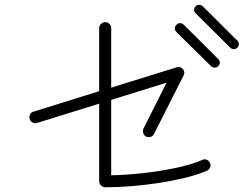

<svg xmlns="http://www.w3.org/2000/svg" viewBox="-20 -846 1040 815"><path d="M427 -51Q417 -51 409 -58.5Q401 -66 401 -76V-406L137 -324Q127 -321 118 -326Q109 -331 106 -341Q103 -351 107.5 -360Q112 -369 122 -372L401 -459V-727Q401 -737 409 -744.5Q417 -752 427 -752Q437 -752 444.5 -744.5Q452 -737 452 -727V-474L729 -560Q746 -565 756 -553Q767 -540 759 -525L634 -278Q630 -268 619.5 -265Q609 -262 600 -266Q591 -271 588 -281Q585 -291 589 -300L687 -495L452 -422V-102Q514 -103 586 -111Q658 -119 725 -133Q792 -147 838 -167Q848 -172 857.5 -168Q867 -164 871 -154Q876 -145 872 -135.5Q868 -126 858 -121Q818 -104 764.5 -91Q711 -78 652 -69Q593 -60 535 -55.5Q477 -51 427 -51ZM876 -565 729 -710Q715 -726 729 -741Q745 -755 760 -741L906 -596Q913 -589 913 -580.5Q913 -572 906 -565Q900 -559 891.5 -559Q883 -559 876 -565ZM957 -644 811 -789Q804 -795 804 -804Q804 -813 810 -819Q817 -825 825.5 -825.5Q834 -826 841 -819L987 -674Q994 -668 994 -659Q994 -650 988 -644Q981 -637 972.5 -637Q964 -637 957 -644Z"/></svg>

Font: Kurewa Gothic CJK TC Regular
Style: Regular
Weight: 400
Designer: Max Yao
Foundry: Max-Everyday
Version: Version 1.071; ttfautohint (v1.8.3)